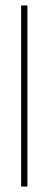

<svg xmlns="http://www.w3.org/2000/svg" viewBox="-20 -680 177 700"><path d="M57 0V-660H80V0Z"/></svg>

Font: Lil Grotesk Thin
Style: Regular
Weight: 100
Designer: Bastien Sozeau
Foundry: NBR — Bastien Sozeau
Version: Version 3.003; ttfautohint (v1.8.4.7-5d5b);gftools[0.9.33]